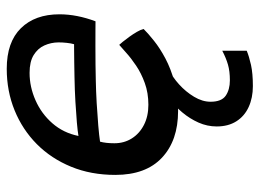

<svg xmlns="http://www.w3.org/2000/svg" viewBox="-124 -450 799 592"><g transform="rotate(-90 276.0 -154.5)"><path d="M415.1 130.8V206.2Q397.8 213.5 371.4 219.4Q345 225.2 306 225.2Q269.9 225.2 241.7 212.3Q213.4 199.4 197.5 174.3Q181.6 149.2 181.6 113.6Q181.6 84.6 193.6 57.5Q205.7 30.4 225 7.5Q244.2 -15.4 266.8 -32.3Q289.3 -49.2 310.1 -57.4L355.9 -32.4Q334.2 -23.1 311.4 -2.4Q288.6 18.2 273.2 43.8Q257.8 69.4 257.8 94.8Q257.8 128.6 276.5 141.5Q295.3 154.3 323.8 154.3Q351.9 154.3 372.2 148.4Q392.4 142.6 415.1 130.8ZM482.1 -111.6Q468.3 -97.6 445.5 -79.5Q422.8 -61.3 391.2 -44.5Q359.6 -27.8 319.1 -16.6Q278.5 -5.4 229.1 -5.4Q138.3 -5.4 85.2 -55.2Q32.2 -104.9 32.2 -199Q32.2 -273.9 57.4 -335.2Q82.6 -396.6 127.2 -441Q171.9 -485.3 231.3 -509.5Q290.6 -533.7 359.4 -533.7Q441.6 -533.7 484.5 -490.1Q527.4 -446.5 527.4 -371.1Q527.4 -344.1 521.9 -316.1Q516.4 -288.1 505.8 -260Q500.6 -260.2 479.7 -260.2Q458.8 -260.2 430.1 -260.3Q401.4 -260.3 372.6 -260Q343.8 -259.8 322.8 -259.1Q290.7 -258.5 253.7 -256.4Q216.6 -254.2 184.5 -251.5Q152.4 -248.8 134.7 -246Q129.8 -228.3 129.8 -201.6Q129.8 -171.8 144.7 -148.1Q159.6 -124.4 186.3 -110.7Q213 -97 248.4 -97Q285.2 -97 315.6 -108.1Q346 -119.1 369.4 -135Q392.9 -150.9 408.9 -165.5Q425 -180.1 433.2 -186.9Q435.7 -184.4 442.6 -176Q449.6 -167.5 457.9 -155.9Q466.2 -144.4 473.1 -132.7Q479.9 -120.9 482.1 -111.6ZM152.3 -312.6Q166.7 -315.1 194.1 -317.5Q221.5 -319.9 257.6 -322Q293.6 -324.1 333.5 -324.8Q356.9 -325.4 379 -325.6Q401.1 -325.8 416.6 -326Q432.1 -326.2 435.2 -326.1Q438.1 -336 439.4 -349Q440.8 -361.9 440.8 -374.2Q440.6 -397.3 431.4 -417.7Q422.2 -438.1 401.7 -450.7Q381.2 -463.3 346.9 -463.3Q303.6 -463.3 262.3 -445Q220.9 -426.8 191.4 -393Q161.8 -359.2 152.3 -312.6Z"/></g></svg>

Font: Grandstander Thin
Style: Italic
Weight: 100
Italic angle: -15°
Designer: Tyler Finck
Foundry: Etcetera Type Co
Version: Version 1.200